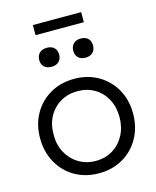

<svg xmlns="http://www.w3.org/2000/svg" viewBox="-129 -969 866 1067"><g transform="rotate(-15 303.5 -435.5)"><path d="M40 -263Q40 -341 74.5 -402Q109 -463 169.5 -498Q230 -533 308 -533Q385 -533 445.5 -498Q506 -463 540.5 -402Q575 -341 575 -263Q575 -184 540.5 -122Q506 -60 445.5 -25Q385 10 308 10Q230 10 169.5 -25Q109 -60 74.5 -122Q40 -184 40 -263ZM497 -263Q497 -321 473 -366Q449 -411 406 -436.5Q363 -462 308 -462Q253 -462 209.5 -436.5Q166 -411 141.5 -365.5Q117 -320 118 -263Q117 -205 141.5 -159.5Q166 -114 209.5 -87.5Q253 -61 308 -61Q363 -61 406 -87.5Q449 -114 473 -159.5Q497 -205 497 -263ZM344 -685Q344 -709 359 -724.5Q374 -740 401 -740Q428 -740 443 -725.5Q458 -711 458 -685Q458 -661 443 -645.5Q428 -630 401 -630Q374 -630 359 -644.5Q344 -659 344 -685ZM148 -684Q148 -709 163.5 -724Q179 -739 206 -739Q233 -739 248 -724.5Q263 -710 263 -684Q263 -660 247.5 -645Q232 -630 206 -630Q178 -630 163 -644.5Q148 -659 148 -684ZM164 -823V-881H442V-823Z"/></g></svg>

Font: Our Lexend Light
Style: Regular
Weight: 300
Designer: Bonnie Shaver-Troup, Thomas Jockin
Foundry: Lexend
Version: Version 1.007